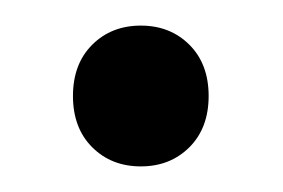

<svg xmlns="http://www.w3.org/2000/svg" viewBox="-20 -345 221 150"><path d="M90 -325Q113 -325 128 -310Q143 -295 143 -270Q143 -245 128 -230Q113 -215 90 -215Q67 -215 52 -230Q37 -245 37 -270Q37 -295 52 -310Q67 -325 90 -325Z"/></svg>

Font: Mukta Malar Medium
Style: Regular
Weight: 500
Designer: Aadarsh Rajan, Girish Dalvi, Yashodeep Gholap
Foundry: Ek Type
Version: Version 2.538;PS 1.000;hotconv 16.6.51;makeotf.lib2.5.65220;